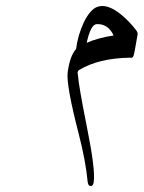

<svg xmlns="http://www.w3.org/2000/svg" viewBox="-20 -208 477 637"><path d="M267.6 -65.9Q303.2 -82 356.9 -90.3Q338.4 -129.9 300.3 -127.9Q280.8 -126.5 267.6 -65.9ZM232.4 -45.4Q238.3 -91.8 258.3 -134.3Q279.3 -176.8 302.7 -185.1Q336.4 -197.8 384.8 -157.2Q410.6 -135.3 431.6 -107.9Q437.5 -100.1 436.5 -93.3Q425.8 -30.3 422.9 -22.5Q420.4 -14.6 411.1 -16.6Q307.1 -15.1 241.2 24.9Q235.8 31.2 238.3 39.1Q241.2 78.1 269 216.8Q296.9 355.5 291 396Q289.1 409.2 281 409.2Q272.9 409.2 271 396.5Q264.6 327.1 241.2 236.3Q198.7 71.8 204.6 30.8Q212.4 -23.9 232.4 -45.4Z"/></svg>

Font: Amiri Typewriter
Style: Regular
Weight: 400
Monospace: yes
Designer: Khaled Hosny
Version: Version 1.1